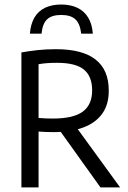

<svg xmlns="http://www.w3.org/2000/svg" viewBox="-20 -816 559 836"><path d="M73.2 0V-587.7Q107.1 -593.7 143.7 -597.8Q180.4 -601.8 223.8 -601.8Q338.8 -601.8 396.1 -556.8Q453.5 -511.8 453.5 -422.5Q454.3 -362.7 425.9 -322.2Q397.6 -281.7 343.4 -261.2Q289.2 -240.7 212.9 -240.7Q197.1 -240.7 179.4 -241.4Q161.7 -242 147.9 -243.2V0ZM417.4 0 219.3 -276.9H301.6L503 0ZM209.6 -299.8Q299.5 -299.8 340.3 -329.9Q381.2 -359.9 381.2 -422.2Q381.2 -483.7 345.3 -513.1Q309.4 -542.5 228.5 -542.5Q205.3 -542.5 186.5 -541.2Q167.7 -539.9 147.9 -536.5V-302.3Q166.1 -301.1 179.6 -300.4Q193.2 -299.8 209.6 -299.8ZM110.2 -669.5Q113.4 -711.6 130.1 -739.8Q146.8 -768 176.2 -782.2Q205.6 -796.3 246.5 -796.3Q287.3 -796.3 317.1 -782Q346.9 -767.6 364 -739.4Q381 -711.3 384.2 -669.5H333.5Q328.6 -713.2 308.1 -732Q287.5 -750.9 246.5 -750.9Q205.6 -750.9 185.3 -732Q165 -713.2 160.9 -669.5Z"/></svg>

Font: Encode Sans SC Condensed Thin
Style: Regular
Weight: 100
Width: 3
Designer: Multiple Designers
Foundry: Impallari Type
Version: Version 3.002